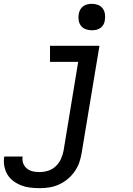

<svg xmlns="http://www.w3.org/2000/svg" viewBox="-76 -769 696 1002"><path d="M131 213Q106 213 81.5 210Q57 207 35 198.5Q13 190 -6 176Q-25 162 -37 142Q-49 122 -53.5 98Q-58 74 -54 49Q-54 49 -54 48.5Q-54 48 -53 48H42Q42 48 42 48Q42 48 42 48Q40 60 42 72Q44 84 50 94Q56 104 65 111Q74 118 84.5 122Q95 126 107 127.5Q119 129 131 129Q154 129 176.5 121.5Q199 114 216 97.5Q233 81 242.5 59.5Q252 38 256 16L332 -446H185V-530H443L350 30Q346 55 337.5 79.5Q329 104 313.5 126Q298 148 277 165.5Q256 183 231.5 194Q207 205 181.5 209Q156 213 131 213ZM403 -611Q387 -611 371.5 -616.5Q356 -622 346.5 -634.5Q337 -647 334.5 -663.5Q332 -680 335 -697Q337 -708 343 -719Q349 -730 359 -737Q369 -744 380.5 -746.5Q392 -749 403 -749Q420 -749 435 -743.5Q450 -738 459.5 -725.5Q469 -713 471.5 -696.5Q474 -680 471 -663Q470 -652 464 -641Q458 -630 448 -623Q438 -616 426.5 -613.5Q415 -611 403 -611Z"/></svg>

Font: Iosevka Curly MdExObl
Style: Regular
Weight: 500
Width: 7
Italic angle: -9°
Monospace: yes
Designer: Belleve Invis
Foundry: Belleve Invis
Version: Version 11.1.0; ttfautohint (v1.8.3)